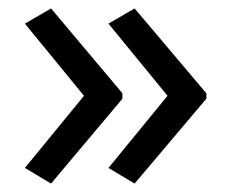

<svg xmlns="http://www.w3.org/2000/svg" viewBox="-20 -491 549 455"><path d="M469 -257 299 -56 237 -93 377 -264 237 -435 299 -471 469 -270ZM270 -257 101 -56 39 -93 179 -264 39 -435 101 -471 270 -270Z"/></svg>

Font: Noto Sans Tifinagh Ghat
Style: Regular
Weight: 400
Designer: JamraPatel
Foundry: JamraPatel LLC
Version: Version 2.006; ttfautohint (v1.8.4.7-5d5b)